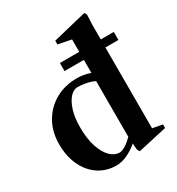

<svg xmlns="http://www.w3.org/2000/svg" viewBox="-194 -936 991 1074"><g transform="rotate(-30 301.5 -398.5)"><path d="M395 12 386 -5 383 -45Q352 -19 316 -1.5Q280 16 243 16Q181 16 131.5 -16Q82 -48 53 -107.5Q24 -167 24 -248Q24 -326 58.5 -387Q93 -448 154 -483Q215 -518 295 -518Q337 -518 380 -503V-587H255V-639H380V-719L295 -736V-760L513 -813L522 -797L519 -734V-639H603V-587H519V-65L583 -53V-30ZM295 -38Q311 -38 333.5 -52Q356 -66 380 -90V-450Q355 -462 326 -467.5Q297 -473 272 -473Q247 -473 224 -448Q201 -423 187 -377.5Q173 -332 173 -271Q173 -197 190 -145Q207 -93 235 -65.5Q263 -38 295 -38Z"/></g></svg>

Font: Wittgenstein
Style: Bold
Weight: 700
Designer: Jörg Drees
Foundry: Jörg Drees
Version: Version 1.303; ttfautohint (v1.8.4.7-5d5b)